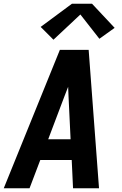

<svg xmlns="http://www.w3.org/2000/svg" viewBox="-29 -1000 649 1020"><path d="M-9 0 289 -735H442L497 0H359L352 -150H185L128 0ZM227 -260H346L335 -490Q335 -502 334 -514.5Q333 -527 333 -539Q328 -527 323.5 -514.5Q319 -502 314 -490ZM255 -789 187 -857 353 -980H460L580 -852L499 -794L398 -923Z"/></svg>

Font: Iosevka SS04 XBd Ex Obl
Style: Regular
Weight: 800
Width: 7
Italic angle: -9°
Monospace: yes
Designer: Belleve Invis
Foundry: Belleve Invis
Version: Version 19.0.0; ttfautohint (v1.8.4)